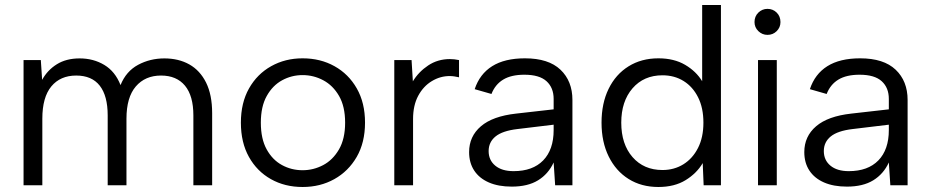

<svg xmlns="http://www.w3.org/2000/svg" viewBox="-20 -740 3712 767"><path d="M74.1 0V-500H143.1L148.3 -421Q169.5 -459.9 207.1 -483.3Q244.6 -506.7 298.2 -506.7Q353.2 -506.7 396.7 -480.6Q440.3 -454.4 461.5 -400.1Q483.7 -455.2 531.6 -481Q579.5 -506.7 636.8 -506.7Q693.5 -506.7 736.3 -482.7Q779 -458.7 803.3 -410Q827.5 -361.2 827.5 -287.7V0H752.5V-279Q752.5 -357.1 719 -397.7Q685.4 -438.2 623.4 -438.2Q560 -438.2 522.6 -394.8Q485.2 -351.3 485.2 -265.7V0H410.2V-279Q410.2 -357.1 378.5 -397.7Q346.8 -438.2 284.5 -438.2Q220.9 -438.2 185 -394.8Q149.1 -351.3 149.1 -265.7V0Z M1188.8 7Q1117.8 7 1062.2 -24.4Q1006.5 -55.7 974.4 -113.2Q942.3 -170.7 942.3 -250Q942.3 -329.3 974.8 -386.8Q1007.3 -444.3 1063.3 -475.6Q1119.3 -507 1188.8 -507Q1260 -507 1316.2 -475.6Q1372.5 -444.3 1405.3 -386.8Q1438.2 -329.3 1438.2 -250Q1438.2 -170.7 1405 -113.2Q1371.7 -55.7 1315.5 -24.4Q1259.3 7 1188.8 7ZM1188.8 -60Q1232.1 -60 1270.7 -80.3Q1309.4 -100.6 1334.1 -143Q1358.7 -185.4 1358.7 -250Q1358.7 -314.6 1334.5 -356.6Q1310.2 -398.7 1271.5 -419.3Q1232.8 -440 1188.8 -440Q1145 -440 1107 -419.3Q1069.1 -398.7 1045.6 -356.6Q1022 -314.6 1022 -250Q1022 -185.4 1045.2 -143.4Q1068.4 -101.3 1106.3 -80.7Q1144.2 -60 1188.8 -60Z M1555.1 0V-500H1624.1L1629.3 -415.1Q1652.3 -453.1 1690.6 -478.6Q1728.8 -504 1777.2 -504Q1786.2 -504 1795.3 -503Q1804.4 -502 1813.7 -500V-431.2Q1804.4 -433.2 1795.3 -434.7Q1786.2 -436.2 1776.2 -436.2Q1738.6 -436.2 1705 -415.9Q1671.3 -395.7 1650.7 -357.4Q1630.1 -319.1 1630.1 -264.6V0Z M2024.3 5.5Q1971 5.5 1932.9 -11.1Q1894.8 -27.7 1874.4 -58.6Q1854 -89.5 1854 -132.5Q1854 -195.2 1901.2 -235.6Q1948.3 -275.9 2041.6 -286.2L2191.7 -303.2V-344.7Q2191.7 -389.6 2163.3 -415.5Q2134.8 -441.5 2074.8 -441.5Q2022.4 -441.5 1990.3 -422.1Q1958.1 -402.6 1943.3 -364.6L1876.3 -383.8Q1896.3 -444.3 1946.1 -475.6Q1996 -507 2077.2 -507Q2171.2 -507 2219 -461.5Q2266.7 -416 2266.7 -340.8V0H2197.7L2191.7 -91Q2170.5 -44.9 2129.4 -19.7Q2088.4 5.5 2024.3 5.5ZM2031.7 -56.3Q2108.1 -56.3 2149.9 -99.2Q2191.7 -142.2 2191.7 -220.5V-241.9L2046.5 -224.4Q1987.4 -217.4 1959.7 -195Q1932 -172.5 1932 -136.5Q1932 -100.1 1958.5 -78.2Q1984.9 -56.3 2031.7 -56.3Z M2610.1 7Q2542.3 7 2491.3 -24.9Q2440.3 -56.7 2411.7 -114.7Q2383 -172.7 2383 -250Q2383 -327.3 2411.3 -385.1Q2439.5 -443 2490.9 -475Q2542.3 -507 2610.1 -507Q2672.9 -507 2717.1 -480.9Q2761.2 -454.9 2785 -415.5V-720H2860V0H2790.9L2787.2 -88.5Q2763.5 -47.9 2718.9 -20.4Q2674.4 7 2610.1 7ZM2626.5 -60.8Q2673.1 -60.8 2710 -83.7Q2746.9 -106.6 2768.4 -148.9Q2790 -191.2 2790 -250Q2790 -308.8 2768.8 -351.1Q2747.7 -393.4 2710.9 -416.3Q2674.1 -439.2 2626.5 -439.2Q2551.9 -439.2 2506.8 -387.2Q2461.8 -335.1 2461.8 -250Q2461.8 -164.1 2506.8 -112.5Q2551.9 -60.8 2626.5 -60.8Z M3008.1 0V-500H3083.1V0ZM3045.9 -600.7Q3025 -600.7 3009.5 -615.6Q2994.1 -630.6 2994.1 -651.8Q2994.1 -674.7 3009.5 -689.7Q3025 -704.6 3045.9 -704.6Q3067.6 -704.6 3082.7 -689.7Q3097.8 -674.7 3097.8 -651.8Q3097.8 -630.6 3082.7 -615.6Q3067.7 -600.7 3045.9 -600.7Z M3363.3 5.5Q3310 5.5 3271.9 -11.1Q3233.8 -27.7 3213.4 -58.6Q3193 -89.5 3193 -132.5Q3193 -195.2 3240.2 -235.6Q3287.3 -275.9 3380.6 -286.2L3530.7 -303.2V-344.7Q3530.7 -389.6 3502.3 -415.5Q3473.8 -441.5 3413.8 -441.5Q3361.4 -441.5 3329.3 -422.1Q3297.1 -402.6 3282.3 -364.6L3215.3 -383.8Q3235.3 -444.3 3285.1 -475.6Q3335 -507 3416.2 -507Q3510.2 -507 3558 -461.5Q3605.7 -416 3605.7 -340.8V0H3536.7L3530.7 -91Q3509.5 -44.9 3468.4 -19.7Q3427.4 5.5 3363.3 5.5ZM3370.7 -56.3Q3447.1 -56.3 3488.9 -99.2Q3530.7 -142.2 3530.7 -220.5V-241.9L3385.5 -224.4Q3326.4 -217.4 3298.7 -195Q3271 -172.5 3271 -136.5Q3271 -100.1 3297.5 -78.2Q3323.9 -56.3 3370.7 -56.3Z"/></svg>

Font: Envelope Sans Variable
Style: Regular
Weight: 500
Designer: Andreas Rasmussen / Norman Anderson
Foundry: mail.de GmbH
Version: Version 1.150